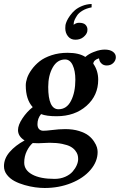

<svg xmlns="http://www.w3.org/2000/svg" viewBox="-20 -710 604 968"><path d="M359.9 -308.1Q359.9 -353 346.4 -381.6Q333 -410.2 308.1 -410.2Q268.6 -410.2 245.8 -369.9Q223.1 -329.6 223.1 -272Q223.1 -159.2 274.9 -159.2Q316.4 -159.2 338.1 -201.9Q359.9 -244.6 359.9 -308.1ZM172.9 12.2Q152.8 12.2 145 11.2Q128.4 24.9 115.2 51.5Q102.1 78.1 102.1 109.9Q102.1 147.9 142.6 169.9Q183.1 191.9 254.9 191.9Q284.7 191.9 308.6 181.4Q332.5 170.9 346.2 155Q359.9 139.2 366.9 122.8Q374 106.4 374 91.8Q374 80.6 371.3 70.8Q368.7 61 359.6 49.3Q350.6 37.6 335.7 29.3Q320.8 21 293.5 15.4Q266.1 9.8 230 9.8Q220.2 9.8 200.9 11Q181.6 12.2 172.9 12.2ZM475.1 -308.1Q475.1 -228.5 416 -176.3Q356.9 -124 265.1 -124Q214.4 -124 187 -134.8Q168.9 -112.8 168.9 -84Q168.9 -67.4 177 -59.1Q185.1 -50.8 198.2 -50.8Q213.4 -50.8 240.2 -54.2Q278.3 -59.1 309.1 -59.1Q348.1 -59.1 378.7 -49.6Q409.2 -40 426.3 -26.6Q443.4 -13.2 454.3 3.7Q465.3 20.5 468.8 33.2Q472.2 45.9 472.2 56.2Q472.2 104.5 436.3 146.5Q400.4 188.5 338.9 213.1Q277.3 237.8 205.1 237.8Q183.1 237.8 157.7 234.4Q132.3 231 103.8 222.9Q75.2 214.8 52.5 202.6Q29.8 190.4 14.9 171.1Q0 151.9 0 127.9Q0 89.4 28.6 56.4Q57.1 23.4 104 -2Q70.8 -22.5 70.8 -54.2Q70.8 -79.6 93 -113Q115.2 -146.5 145 -169.9Q109.9 -208 109.9 -279.8Q109.9 -296.4 116.7 -316.7Q123.5 -336.9 139.9 -359.6Q156.2 -382.3 179.7 -400.9Q203.1 -419.4 240 -431.6Q276.9 -443.8 320.8 -443.8Q378.4 -443.8 410.2 -422.9Q427.2 -438 450.2 -447Q473.1 -456.1 486.1 -458Q499 -460 507.8 -460Q534.2 -460 549.1 -449.2Q564 -438.5 564 -421.9Q564 -405.3 551.3 -392.6Q538.6 -379.9 518.1 -379.9Q502.4 -379.9 492.7 -388.9Q482.9 -397.9 481 -407.2L479 -416Q452.6 -408.2 450.2 -389.2Q475.1 -354 475.1 -308.1ZM359.9 -509.8Q336.4 -509.8 322.8 -526.9Q309.1 -543.9 309.1 -567.9Q309.1 -579.1 310.1 -584Q312 -593.3 317.1 -604.7Q322.3 -616.2 333 -631.3Q343.8 -646.5 357.9 -658.7Q372.1 -670.9 394 -679.9Q416 -689 441.9 -689.9V-672.9Q415.5 -668 396.2 -656.5Q377 -645 368.4 -631.6Q359.9 -618.2 356.4 -610.1Q353 -602.1 352.1 -596.2V-595.2Q351.1 -590.8 351.1 -585Q364.3 -595.2 377.9 -595.2Q401.4 -595.2 411.1 -585Q420.9 -574.7 420.9 -561Q420.9 -559.1 420.4 -555.7Q419.9 -552.2 419.9 -550.8Q416.5 -536.1 400.4 -522.9Q384.3 -509.8 359.9 -509.8Z"/></svg>

Font: Linux Libertine
Style: Bold Italic
Weight: 700
Italic angle: -11.5°
Designer: Philipp H. Poll
Foundry: Philipp H. Poll
Version: Version 4.0.5